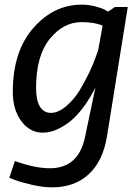

<svg xmlns="http://www.w3.org/2000/svg" viewBox="-20 -560 599 825"><path d="M529 -530 440 24Q423 131 362 188Q301 245 204 245Q165 245 119 234.5Q73 224 46 214L20 204L44 132Q131 163 194 163Q317 163 345 30L390 -184Q349 -103 299 -54Q275 -30 238 -10Q201 10 164 10Q108 10 71.5 -39.5Q35 -89 35 -165Q35 -339 123 -439.5Q211 -540 331 -540Q361 -540 389.5 -532.5Q418 -525 431 -518L444 -510L474 -530ZM402 -345 421 -450Q385 -465 331 -465Q252 -465 193.5 -392.5Q135 -320 135 -182Q135 -129 151.5 -102Q168 -75 199 -75Q230 -75 263.5 -103Q297 -131 321 -170Q370 -252 392 -317Z"/></svg>

Font: Bitter
Style: Italic
Weight: 400
Italic angle: -9°
Designer: Sol Matas
Foundry: Sol Matas
Version: Version 1.001